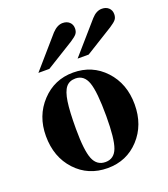

<svg xmlns="http://www.w3.org/2000/svg" viewBox="-132 -792 790 901"><g transform="rotate(-20 263.5 -342.0)"><path d="M251 -462.9Q346.2 -462.9 409.2 -395.3Q472.2 -327.6 472.2 -224.1Q472.2 -121.1 409.7 -53.5Q347.2 14.2 252 14.2Q155.3 14.2 92.5 -53.5Q29.8 -121.1 29.8 -226.1Q29.8 -326.7 93.5 -394.8Q157.2 -462.9 251 -462.9ZM252 -433.1Q221.2 -433.1 204.6 -412.6Q188 -392.1 180.9 -344.7Q173.8 -297.4 173.8 -210Q173.8 -102.1 191.2 -59.1Q208.5 -16.1 252 -16.1Q294.9 -16.1 311.5 -60.3Q328.1 -104.5 328.1 -217.8Q328.1 -338.9 311.5 -386Q294.9 -433.1 252 -433.1ZM98.1 -517.1 231.9 -670.9Q257.8 -698.2 284.2 -698.2Q305.2 -698.2 318.1 -686.3Q331.1 -674.3 331.1 -654.8Q331.1 -638.7 323.2 -628.4Q315.4 -618.2 292 -603L152.8 -517.1ZM293.9 -517.1 428.2 -670.9Q452.6 -698.2 480 -698.2Q501 -698.2 513.9 -686.3Q526.9 -674.3 526.9 -654.8Q526.9 -638.7 519 -628.4Q511.2 -618.2 487.8 -603L349.1 -517.1Z"/></g></svg>

Font: Accordance
Style: Bold
Weight: 700
Version: Version 1.2 (build January 31, 2020) Miklal Software Solutio